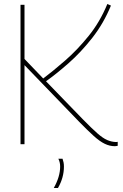

<svg xmlns="http://www.w3.org/2000/svg" viewBox="-20 -724 617 964"><path d="M556 10Q531 10 506 -2Q481 -14 451 -41Q421 -68 378 -112L103 -397V0H83V-700H103V-428L197 -330Q246 -367 307 -420Q368 -473 425 -543.5Q482 -614 519 -704L537 -696Q500 -606 443 -533.5Q386 -461 324 -406.5Q262 -352 211 -316L395 -126Q441 -79 469 -54.5Q497 -30 518 -21Q539 -12 560 -11Q562 -11 565 -11Q568 -11 571 -12V8Q567 9 562.5 9.5Q558 10 556 10ZM250 220Q282 163 282 112Q282 91 273 73H294Q297 81 299 91Q301 101 301 112Q301 168 271 220Z"/></svg>

Font: Georama Thin
Style: Regular
Weight: 100
Designer: Jean-Baptiste Levee
Foundry: Production Type
Version: Version 1.000